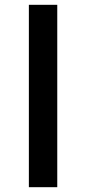

<svg xmlns="http://www.w3.org/2000/svg" viewBox="-20 -778 358 798"><path d="M100 -758H218V0H100Z"/></svg>

Font: Biryani SemiBold
Style: Regular
Weight: 600
Designer: Dan Reynolds and Mathieu Réguer
Foundry: Dan Reynolds and Mathieu Réguer
Version: Version 1.004; ttfautohint (v1.1) -l 5 -r 5 -G 72 -x 0 -D la